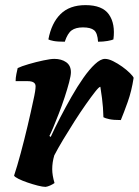

<svg xmlns="http://www.w3.org/2000/svg" viewBox="-20 -730 542 750"><path d="M158 0Q147 0 127.5 -5Q108 -10 87.5 -17Q67 -24 52 -31.5Q37 -39 35 -44Q47 -80 61 -132Q75 -184 88 -239Q101 -294 110 -337Q115 -359 117 -372Q119 -385 119 -393Q119 -413 88 -413H41Q41 -426 44 -441Q47 -456 49 -464Q63 -471 92 -479.5Q121 -488 149.5 -494Q178 -500 192 -500Q220 -500 238.5 -487Q257 -474 257 -448Q257 -435 250 -408.5Q243 -382 232.5 -350Q222 -318 210 -287Q198 -256 188 -232Q178 -208 173 -199L178 -195Q194 -230 215 -270.5Q236 -311 259 -351.5Q282 -392 305.5 -425.5Q329 -459 351 -479.5Q373 -500 390 -500Q404 -500 422 -491Q440 -482 457.5 -469.5Q475 -457 487.5 -444.5Q500 -432 502 -426Q494 -374 479 -332Q464 -290 452 -261Q423 -261 407 -264.5Q391 -268 384 -272Q383 -312 378.5 -346Q374 -380 372 -391Q367 -391 352 -372Q337 -353 315.5 -322.5Q294 -292 271 -256Q248 -220 227 -185Q206 -150 192 -123Q184 -96 184 -69Q184 -45 193 -15Q186 -10 176 -5.5Q166 -1 158 0ZM233 -567Q204 -567 189 -570Q174 -573 169 -576Q181 -640 216.5 -675Q252 -710 314 -710Q380 -710 405.5 -673.5Q431 -637 423 -576Q417 -573 400 -570Q383 -567 363 -567Q361 -601 347.5 -612Q334 -623 304 -623Q276 -623 260 -611.5Q244 -600 233 -567Z"/></svg>

Font: Texturina Black
Style: Italic
Weight: 900
Italic angle: -11°
Designer: Guillermo Torres Carreño
Foundry: Omnibus-Type
Version: Version 1.002; ttfautohint (v1.8.3)